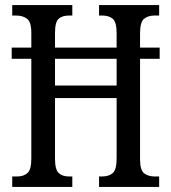

<svg xmlns="http://www.w3.org/2000/svg" viewBox="-20 -734 673 754"><path d="M28 0V-41H47Q73 -41 88 -54.5Q103 -68 103 -111V-503H26V-547H103V-605Q103 -648 86 -660.5Q69 -673 43 -673H28V-714H264V-673H251Q225 -673 210.5 -660.5Q196 -648 196 -604V-547H438V-603Q438 -647 423 -660Q408 -673 381 -673H369V-714H605V-673H587Q561 -673 545.5 -660Q530 -647 530 -603V-547H607V-503H530V-108Q530 -66 546 -53.5Q562 -41 587 -41H605V0H369V-41H381Q408 -41 423 -54.5Q438 -68 438 -112V-349H196V-111Q196 -68 210.5 -54.5Q225 -41 251 -41H264V0ZM196 -398H438V-503H196Z"/></svg>

Font: Noto Serif Khmer ExtraCondensed
Style: Regular
Weight: 400
Width: 2
Designer: Danh Hong and the Monotype Design Team
Foundry: Monotype Imaging Inc.
Version: Version 2.004; ttfautohint (v1.8.4.7-5d5b)